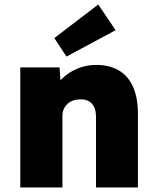

<svg xmlns="http://www.w3.org/2000/svg" viewBox="-20 -832 693 852"><path d="M70 -533H244L252 -425L214 -413Q224 -451 253 -480.5Q282 -510 322 -527Q362 -544 406 -544Q466 -544 507.5 -519.5Q549 -495 570.5 -446.5Q592 -398 592 -328V0H406V-313Q406 -339 398 -356.5Q390 -374 374 -383Q358 -392 336 -391Q319 -391 304.5 -386Q290 -381 279 -370.5Q268 -360 262.5 -347Q257 -334 257 -318V0H164Q130 0 106.5 0Q83 0 70 0ZM275 -581 221 -663 416 -812 493 -698Z"/></svg>

Font: Mach ExtraBold
Style: Regular
Weight: 800
Version: Version 1.002